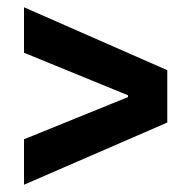

<svg xmlns="http://www.w3.org/2000/svg" viewBox="-20 -596 526 528"><path d="M46 -88V-213L332 -329V-334L46 -451V-576L440 -403V-259Z"/></svg>

Font: Bricolage Grotesque 96pt SemiBold
Style: Regular
Weight: 600
Designer: Mathieu Triay
Foundry: Atelier Triay
Version: Version 1.001; ttfautohint (v1.8.4.7-5d5b);gftools[0.9.33.de